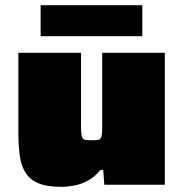

<svg xmlns="http://www.w3.org/2000/svg" viewBox="-20 -714 707 742"><path d="M217 8Q160 8 127 -6.5Q94 -21 77.5 -48.5Q61 -76 56 -115Q51 -154 51 -202V-510H293V-243Q293 -217 294 -202.5Q295 -188 298.5 -181.5Q302 -175 310 -173.5Q318 -172 332 -172Q347 -172 356 -173Q365 -174 369 -179.5Q373 -185 374 -198Q375 -211 375 -234V-510H617V0H383L379 -57H368Q347 -31 320.5 -16.5Q294 -2 267 3Q240 8 217 8ZM137 -574V-694H530V-574Z"/></svg>

Font: Saira Expanded Black
Style: Regular
Weight: 900
Width: 7
Designer: Hector Gatti with collaboration of the Omnibus-Type team
Foundry: Omnibus-Type
Version: Version 1.101